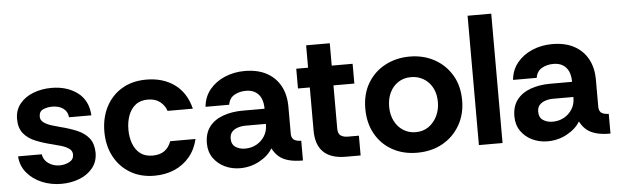

<svg xmlns="http://www.w3.org/2000/svg" viewBox="-47 -861 3330 1035"><g transform="rotate(-5 1618.5 -344.0)"><path d="M248 12Q192 12 143 -8.5Q94 -29 62.5 -67Q31 -105 28 -156H156Q161 -124 187.5 -106Q214 -88 247 -88Q275 -88 299.5 -100.5Q324 -113 324 -140Q324 -161 306 -173Q288 -185 264 -192Q240 -199 220 -204Q170 -216 129 -232.5Q88 -249 64 -278.5Q40 -308 40 -357Q40 -405 67.5 -439Q95 -473 140.5 -490.5Q186 -508 239 -508Q322 -508 379 -466Q436 -424 441 -342H320Q317 -374 293.5 -390.5Q270 -407 235 -407Q207 -407 185 -397Q163 -387 163 -359Q163 -339 181 -326.5Q199 -314 224 -306.5Q249 -299 268 -294Q320 -281 359.5 -264Q399 -247 422 -218Q445 -189 446 -140Q446 -91 418.5 -57Q391 -23 346 -5.5Q301 12 248 12Z M752 12Q677 12 621 -21.5Q565 -55 534 -113.5Q503 -172 503 -248Q503 -323 533.5 -382Q564 -441 620 -474.5Q676 -508 752 -508Q842 -508 904.5 -463Q967 -418 989 -330H852Q843 -359 817.5 -379.5Q792 -400 751 -400Q710 -400 684 -379Q658 -358 645.5 -323.5Q633 -289 633 -248Q633 -207 645.5 -172.5Q658 -138 684 -117.5Q710 -97 751 -97Q790 -97 815 -114.5Q840 -132 852 -166H989Q976 -110 942.5 -70Q909 -30 860.5 -9Q812 12 752 12Z M1215 12Q1171 12 1133 -6Q1095 -24 1071.5 -57.5Q1048 -91 1048 -137Q1048 -192 1075 -227Q1102 -262 1149.5 -279Q1197 -296 1256 -296H1374Q1374 -330 1363.5 -353Q1353 -376 1332.5 -388.5Q1312 -401 1282 -401Q1247 -401 1219.5 -385.5Q1192 -370 1186 -334H1058Q1063 -388 1095 -427Q1127 -466 1177 -487Q1227 -508 1284 -508Q1354 -508 1402.5 -482Q1451 -456 1477 -408.5Q1503 -361 1503 -296V-145Q1505 -123 1519 -115Q1533 -107 1556 -107V0Q1509 0 1477.5 -9Q1446 -18 1426 -35.5Q1406 -53 1392 -80Q1369 -41 1320.5 -14.5Q1272 12 1215 12ZM1252 -91Q1285 -91 1312.5 -106Q1340 -121 1357 -148Q1374 -175 1374 -210V-214H1264Q1242 -214 1222 -207.5Q1202 -201 1190 -187.5Q1178 -174 1178 -151Q1178 -120 1199.5 -105.5Q1221 -91 1252 -91Z M1788 0Q1708 0 1667.5 -39Q1627 -78 1627 -156V-389H1563V-496H1627V-617H1755V-496H1868V-389H1755V-155Q1755 -127 1770 -117Q1785 -107 1809 -107H1868V0Z M2173 12Q2098 12 2039.5 -20.5Q1981 -53 1948 -112Q1915 -171 1915 -248Q1915 -329 1950.5 -387.5Q1986 -446 2045.5 -477Q2105 -508 2177 -508Q2252 -508 2311 -475.5Q2370 -443 2404.5 -385Q2439 -327 2439 -248Q2439 -173 2405 -114Q2371 -55 2311.5 -21.5Q2252 12 2173 12ZM2175 -99Q2215 -99 2244.5 -119.5Q2274 -140 2291 -174.5Q2308 -209 2308 -250Q2308 -297 2289.5 -330Q2271 -363 2241 -380Q2211 -397 2175 -397Q2136 -397 2106.5 -378Q2077 -359 2060.5 -325.5Q2044 -292 2044 -248Q2044 -204 2061.5 -170Q2079 -136 2109 -117.5Q2139 -99 2175 -99Z M2508 0V-700H2636V0Z M2879 12Q2835 12 2797 -6Q2759 -24 2735.5 -57.5Q2712 -91 2712 -137Q2712 -192 2739 -227Q2766 -262 2813.5 -279Q2861 -296 2920 -296H3038Q3038 -330 3027.5 -353Q3017 -376 2996.5 -388.5Q2976 -401 2946 -401Q2911 -401 2883.5 -385.5Q2856 -370 2850 -334H2722Q2727 -388 2759 -427Q2791 -466 2841 -487Q2891 -508 2948 -508Q3018 -508 3066.5 -482Q3115 -456 3141 -408.5Q3167 -361 3167 -296V-145Q3169 -123 3183 -115Q3197 -107 3220 -107V0Q3173 0 3141.5 -9Q3110 -18 3090 -35.5Q3070 -53 3056 -80Q3033 -41 2984.5 -14.5Q2936 12 2879 12ZM2916 -91Q2949 -91 2976.5 -106Q3004 -121 3021 -148Q3038 -175 3038 -210V-214H2928Q2906 -214 2886 -207.5Q2866 -201 2854 -187.5Q2842 -174 2842 -151Q2842 -120 2863.5 -105.5Q2885 -91 2916 -91Z"/></g></svg>

Font: Rethink Sans
Style: Bold
Weight: 700
Designer: The Rethink Sans project authors (Hans Thiessen). DM Sans designed by Colophon Foundry.
Foundry: Rethink Communications LLC
Version: Version 1.001